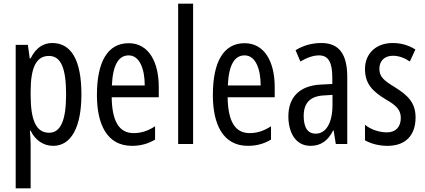

<svg xmlns="http://www.w3.org/2000/svg" viewBox="-20 -780 2303 1040"><path d="M263 -547C215 -547 175 -522 146 -464H141L131 -537H65V240H146V0C146 -20 144 -44 142 -72H146C171 -20 216 10 268 10C366 10 421 -92 421 -269C421 -454 366 -547 263 -547ZM245 -477C312 -477 338 -407 338 -268C338 -127 308 -61 246 -61C178 -61 146 -124 146 -265V-285C146 -417 178 -477 245 -477Z M677 -546C564 -546 505 -447 505 -265C505 -109 558 10 695 10C741 10 782 -1 820 -24V-96C780 -70 743 -59 704 -59C625 -59 587 -123 585 -253H840V-309C840 -442 787 -546 677 -546ZM677 -480C737 -480 764 -405 764 -317H586C591 -428 622 -480 677 -480Z M1026 0V-760H945V0Z M1305 -546C1192 -546 1133 -447 1133 -265C1133 -109 1186 10 1323 10C1369 10 1410 -1 1448 -24V-96C1408 -70 1371 -59 1332 -59C1253 -59 1215 -123 1213 -253H1468V-309C1468 -442 1415 -546 1305 -546ZM1305 -480C1365 -480 1392 -405 1392 -317H1214C1219 -428 1250 -480 1305 -480Z M1721 -547C1670 -547 1623 -534 1581 -508L1607 -447C1645 -469 1678 -480 1708 -480C1759 -480 1780 -442 1780 -360V-325L1719 -322C1606 -317 1542 -256 1542 -150C1542 -65 1579 10 1662 10C1718 10 1757 -18 1785 -74H1787L1799 0H1861V-362C1861 -480 1822 -547 1721 -547ZM1733 -263 1781 -266V-212C1781 -114 1746 -56 1690 -56C1649 -56 1625 -86 1625 -152C1625 -222 1660 -259 1733 -263Z M2231 -144C2231 -226 2186 -265 2120 -307C2057 -345 2035 -365 2035 -408C2035 -450 2063 -478 2108 -478C2141 -478 2172 -466 2200 -447L2230 -512C2193 -535 2153 -547 2107 -547C2018 -547 1957 -491 1957 -406C1957 -323 2002 -283 2069 -242C2129 -208 2151 -183 2151 -141C2151 -92 2123 -63 2076 -63C2032 -63 1986 -80 1957 -104V-20C1987 -3 2029 10 2079 10C2175 10 2231 -45 2231 -144Z"/></svg>

Font: Noto Sans Telugu ExtraCondensed
Style: Regular
Weight: 400
Width: 2
Designer: Jelle Bosma - Monotype Design Team
Foundry: Monotype Imaging Inc.
Version: Version 2.005